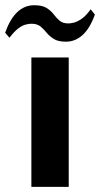

<svg xmlns="http://www.w3.org/2000/svg" viewBox="-69 -729 390 749"><path d="M53.4 0V-504.7H199.1V0ZM188.3 -566.4Q157.7 -566.4 140.8 -577.1Q123.8 -587.8 112.7 -601.6Q101.6 -615.4 88.8 -625.9Q76 -636.4 53.6 -636.4Q43.7 -636.4 30.6 -633Q17.6 -629.6 2.1 -618Q-13.4 -606.4 -32 -581.7L-48.9 -601.3Q-29.7 -655.4 -1.4 -682Q26.9 -708.6 64.6 -708.6Q95.9 -708.6 112.8 -697.9Q129.6 -687.3 140.4 -673.1Q151.1 -658.9 163.5 -648.3Q175.9 -637.6 198.3 -637.6Q206.4 -637.6 219.9 -641Q233.4 -644.4 250.3 -656.2Q267.1 -667.9 284.6 -692.7L301.2 -672.3Q281.9 -618.5 253.3 -592.5Q224.7 -566.4 188.3 -566.4Z"/></svg>

Font: Russolo 10pt ExtraLight
Style: Regular
Weight: 200
Designer: Micah Stupak-Hahn
Version: Version 1.000